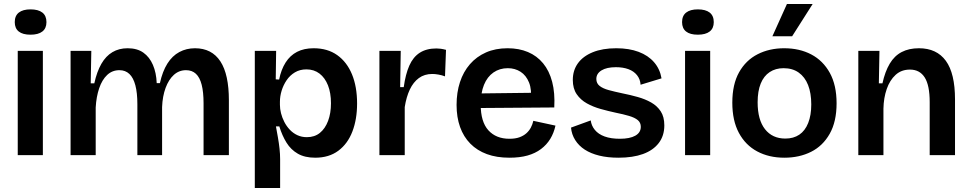

<svg xmlns="http://www.w3.org/2000/svg" viewBox="-20 -778 4872 963"><path d="M69 0V-523H195V0ZM133 -604Q94 -604 74 -620Q54 -636 54 -667Q54 -699 74.5 -715Q95 -731 133 -731Q172 -731 192.5 -715Q213 -699 213 -667Q213 -636 192.5 -620Q172 -604 133 -604Z M334 0V-327V-523H438L435 -360H453Q466 -419 488.5 -458Q511 -497 544 -516.5Q577 -536 620 -536Q668 -536 699 -514Q730 -492 747 -452.5Q764 -413 766 -361H782Q795 -420 819.5 -459Q844 -498 879.5 -517Q915 -536 958 -536Q1000 -536 1032 -519.5Q1064 -503 1085.5 -470Q1107 -437 1117.5 -388Q1128 -339 1128 -276V0H1001V-260Q1001 -316 991.5 -353Q982 -390 962.5 -408Q943 -426 913 -426Q878 -426 852 -402.5Q826 -379 810.5 -337Q795 -295 793 -241V0H669V-255Q669 -312 659 -350Q649 -388 629 -407Q609 -426 579 -426Q543 -426 517.5 -402Q492 -378 477.5 -335.5Q463 -293 460 -239V0Z M1258 165V-261V-523H1365L1363 -380L1380 -379Q1390 -429 1412.5 -464.5Q1435 -500 1470 -518Q1505 -536 1553 -536Q1623 -536 1671.5 -501.5Q1720 -467 1745.5 -405Q1771 -343 1771 -259Q1771 -180 1747.5 -118.5Q1724 -57 1677 -22Q1630 13 1561 13Q1509 13 1474 -7Q1439 -27 1417 -62.5Q1395 -98 1381 -144H1364Q1369 -117 1374 -88.5Q1379 -60 1382 -32.5Q1385 -5 1385 20V165ZM1519 -90Q1558 -90 1584.5 -111.5Q1611 -133 1625.5 -171.5Q1640 -210 1640 -260Q1640 -312 1625 -350Q1610 -388 1582.5 -409Q1555 -430 1517 -430Q1484 -430 1459 -415Q1434 -400 1417.5 -375.5Q1401 -351 1392.5 -323Q1384 -295 1384 -268V-252Q1384 -232 1389.5 -210Q1395 -188 1406 -166.5Q1417 -145 1433.5 -127.5Q1450 -110 1471.5 -100Q1493 -90 1519 -90Z M1883 0V-263V-523H1990L1987 -341H2005Q2014 -406 2033 -449Q2052 -492 2085.5 -513.5Q2119 -535 2169 -535Q2179 -535 2190.5 -533.5Q2202 -532 2217 -528L2212 -395Q2196 -401 2179 -404Q2162 -407 2148 -407Q2109 -407 2081 -386.5Q2053 -366 2035.5 -329Q2018 -292 2010 -241V0Z M2535 13Q2471 13 2422 -5Q2373 -23 2339 -57.5Q2305 -92 2287.5 -141Q2270 -190 2270 -252Q2270 -314 2287 -366Q2304 -418 2337 -456Q2370 -494 2417.5 -515Q2465 -536 2526 -536Q2583 -536 2628 -517Q2673 -498 2704 -460.5Q2735 -423 2749.5 -367.5Q2764 -312 2760 -239L2351 -236V-309L2685 -313L2642 -272Q2648 -328 2633.5 -364Q2619 -400 2591 -418Q2563 -436 2527 -436Q2486 -436 2455 -414.5Q2424 -393 2407.5 -352.5Q2391 -312 2391 -254Q2391 -167 2429.5 -124.5Q2468 -82 2535 -82Q2565 -82 2585.5 -89.5Q2606 -97 2620 -109.5Q2634 -122 2642.5 -138Q2651 -154 2655 -172L2766 -148Q2758 -111 2740 -81.5Q2722 -52 2693.5 -30.5Q2665 -9 2626 2Q2587 13 2535 13Z M3082 13Q3028 13 2985.5 2.5Q2943 -8 2913 -27.5Q2883 -47 2865 -75.5Q2847 -104 2844 -138L2943 -174Q2946 -148 2963.5 -126.5Q2981 -105 3012.5 -93.5Q3044 -82 3089 -82Q3139 -82 3166.5 -97.5Q3194 -113 3194 -142Q3194 -163 3179 -175.5Q3164 -188 3135.5 -196.5Q3107 -205 3067 -213Q3030 -221 2992.5 -231.5Q2955 -242 2923.5 -259.5Q2892 -277 2872.5 -305.5Q2853 -334 2853 -377Q2853 -425 2878.5 -460.5Q2904 -496 2953 -516Q3002 -536 3071 -536Q3135 -536 3183 -518Q3231 -500 3260.5 -466Q3290 -432 3298 -385L3193 -353Q3191 -381 3175 -401Q3159 -421 3132 -431Q3105 -441 3069 -441Q3023 -441 2997 -425Q2971 -409 2971 -382Q2971 -360 2987.5 -347Q3004 -334 3033.5 -326Q3063 -318 3101 -310Q3141 -302 3178.5 -291.5Q3216 -281 3246 -264Q3276 -247 3294 -219.5Q3312 -192 3312 -149Q3312 -97 3284 -60.5Q3256 -24 3205 -5.5Q3154 13 3082 13Z M3416 0V-523H3542V0ZM3480 -604Q3441 -604 3421 -620Q3401 -636 3401 -667Q3401 -699 3421.5 -715Q3442 -731 3480 -731Q3519 -731 3539.5 -715Q3560 -699 3560 -667Q3560 -636 3539.5 -620Q3519 -604 3480 -604Z M3914 13Q3837 13 3778 -18.5Q3719 -50 3686 -111.5Q3653 -173 3653 -263Q3653 -355 3687 -415.5Q3721 -476 3780 -506Q3839 -536 3913 -536Q3990 -536 4049 -505Q4108 -474 4142 -412.5Q4176 -351 4176 -260Q4176 -168 4141.5 -107Q4107 -46 4048 -16.5Q3989 13 3914 13ZM3919 -83Q3960 -83 3989 -102.5Q4018 -122 4033.5 -161Q4049 -200 4049 -254Q4049 -311 4033 -351.5Q4017 -392 3986 -414Q3955 -436 3910 -436Q3870 -436 3840.5 -416.5Q3811 -397 3795.5 -359Q3780 -321 3780 -265Q3780 -177 3817 -130Q3854 -83 3919 -83ZM3953 -596H3854L3927 -758H4056Z M4285 0V-317V-523H4391L4388 -360H4406Q4419 -419 4442.5 -458.5Q4466 -498 4502.5 -517Q4539 -536 4589 -536Q4678 -536 4724 -473Q4770 -410 4770 -279V0H4643V-266Q4643 -350 4618 -389.5Q4593 -429 4544 -429Q4501 -429 4472 -402.5Q4443 -376 4427.5 -331.5Q4412 -287 4411 -233V0Z"/></svg>

Font: Bricolage Grotesque 18pt SemiBold
Style: Regular
Weight: 600
Version: Version 1.001;gftools[0.9.33.dev8+g029e19f]